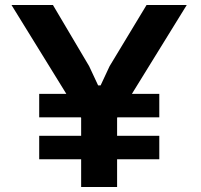

<svg xmlns="http://www.w3.org/2000/svg" viewBox="-20 -749 804 769"><path d="M137 -279V-373H618V-279ZM137 -111V-205H618V-111ZM305 0V-277L26 -729H192L337 -484L373 -407H383L419 -484L567 -729H728L449 -277V0Z"/></svg>

Font: Hubot Sans Condensed ExtraLight SemiBold
Style: Regular
Weight: 600
Version: Version 2.000